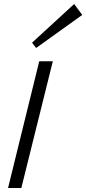

<svg xmlns="http://www.w3.org/2000/svg" viewBox="-20 -933 428 953"><path d="M242.2 -628.9 85.9 0H20L174.8 -628.9ZM348.1 -913.1 388.2 -858.9 159.2 -694.8 139.2 -721.2Z"/></svg>

Font: Sinkin Sans 300 Light Italic
Style: Regular
Weight: 300
Italic angle: -112°
Designer: Keith Bates
Foundry: K-Type
Version: Sinkin Sans (version 1.0)  by Keith Bates   •   © 2014   www